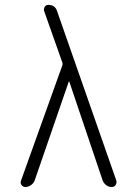

<svg xmlns="http://www.w3.org/2000/svg" viewBox="-20 -750 540 770"><path d="M82 0Q72.3 0 66.4 -7.8Q60.5 -15.6 64.5 -26.4L230.5 -489.3Q231.4 -494.1 230.5 -498L157.2 -705.1Q154.3 -713.9 159.2 -722.2Q164.1 -730.5 173.8 -730.5Q201.2 -730.5 209 -705.1L446.3 -26.4Q449.2 -16.6 443.8 -8.3Q438.5 0 427.7 0Q416 0 406.2 -7.3Q396.5 -14.6 391.6 -26.4L257.8 -422.9Q257.8 -423.8 256.8 -423.8Q255.9 -423.8 255.9 -422.9L119.1 -26.4Q115.2 -15.6 104.5 -7.8Q93.8 0 82 0Z"/></svg>

Font: Rounded-L Mgen+ 1mn light
Style: Regular
Weight: 200
Designer: [Source Han Sans]
Ryoko NISHIZUKA  (kana & ideographs); Paul D. Hunt (Latin, Greek & Cyrillic); Wenlong ZHANG  (bopomofo
Version: Version 1.059.20150602